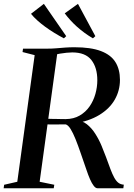

<svg xmlns="http://www.w3.org/2000/svg" viewBox="-36 -1002 712 1022"><path d="M-16.5 0 -14 -18.5 56 -34.5 148.5 -708.5 84 -725 86.5 -743H215Q240.5 -743 264 -745Q287.5 -747 311.2 -748.8Q335 -750.5 360.5 -750.5Q448 -750.5 501.2 -730.2Q554.5 -710 578.5 -671.2Q602.5 -632.5 602.5 -577Q602.5 -520 575 -471.8Q547.5 -423.5 492.5 -390Q437.5 -356.5 355 -343.5L368 -361Q400.5 -361 426 -341Q451.5 -321 471.2 -290Q491 -259 504.8 -225.5Q518.5 -192 528.5 -165.5Q541.5 -129 551.8 -102Q562 -75 572 -56.8Q582 -38.5 594 -29.2Q606 -20 623 -19L620.5 0H482.5Q473 0 463 -12.8Q453 -25.5 443.2 -47.8Q433.5 -70 424 -98.5Q408 -144 393.8 -186Q379.5 -228 366 -261.5Q352.5 -295 339.5 -315.8Q326.5 -336.5 313.5 -340Q306 -340 292.5 -339.8Q279 -339.5 263.5 -339.5Q248 -339.5 233.2 -339.5Q218.5 -339.5 209 -340L214.5 -370Q222 -369.5 235.5 -369.2Q249 -369 264.2 -368.8Q279.5 -368.5 292.8 -368.2Q306 -368 313.5 -368Q356.5 -368.5 388.2 -387Q420 -405.5 440.8 -435.5Q461.5 -465.5 471.8 -502Q482 -538.5 482 -574.5Q482 -642.5 450.2 -682.8Q418.5 -723 348.5 -723Q335.5 -723 318 -721.2Q300.5 -719.5 283.2 -716.5Q266 -713.5 253.5 -710.5L270 -726.5L175 -34.5L253 -18.5L250 0ZM471.5 -809.5 458.5 -798Q435.5 -811.5 414 -827.2Q392.5 -843 373.2 -860.2Q354 -877.5 337.8 -895.5Q321.5 -913.5 308.5 -931L379 -981.5ZM316.5 -809.5 304 -798Q278.5 -811.5 253.2 -827Q228 -842.5 205 -859.2Q182 -876 162.5 -893.5Q143 -911 129 -928.5L197.5 -981.5Z"/></svg>

Font: Merriweather 144pt Medium
Style: Italic
Weight: 500
Italic angle: -7.8°
Version: Version 2.101